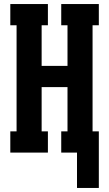

<svg xmlns="http://www.w3.org/2000/svg" viewBox="-20 -755 540 950"><path d="M361 175V0H283V-105H314V-324H186V-105H217V0H31V-105H62V-630H31V-735H217V-630H186V-429H314V-630H283V-735H469V-630H438V-105H469V175Z"/></svg>

Font: Iosevka Curly Slab Extrabold
Style: Regular
Weight: 800
Monospace: yes
Designer: Belleve Invis
Foundry: Belleve Invis
Version: Version 22.1.2; ttfautohint (v1.8.4)